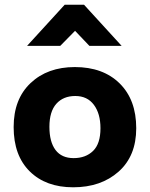

<svg xmlns="http://www.w3.org/2000/svg" viewBox="-20 -784 637 816"><path d="M236 -589H95L255 -764H337L497 -589H360L299 -653ZM298 -499Q418 -499 488.5 -429.5Q559 -360 559 -239Q559 -121 484 -54.5Q409 12 291 12Q175 12 106.5 -55.5Q38 -123 38 -244Q38 -363 110 -431Q182 -499 298 -499ZM293 -112Q344 -112 375.5 -142.5Q407 -173 407 -239Q407 -301 379 -338.5Q351 -376 300 -376Q249 -376 219.5 -343Q190 -310 190 -245Q190 -181 216 -146.5Q242 -112 293 -112Z"/></svg>

Font: Palanquin Dark Medium
Style: Regular
Weight: 500
Designer: Pria Ravichandran
Version: Version 1.001